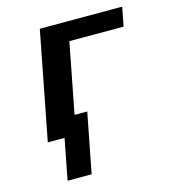

<svg xmlns="http://www.w3.org/2000/svg" viewBox="-108 -618 817 907"><g transform="rotate(-15 300.0 -164.0)"><path d="M149.4 0H67.4L169.9 -528.3H572.8L554.7 -435.5H289.6L223.1 -92.8H285.2L228.5 199.2H110.8Z"/></g></svg>

Font: Cousine
Style: Bold Italic
Weight: 700
Italic angle: -12°
Monospace: yes
Designer: Steve Matteson
Foundry: Ascender Corporation
Version: Version 1.20